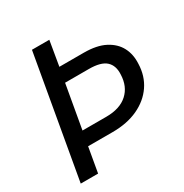

<svg xmlns="http://www.w3.org/2000/svg" viewBox="-163 -829 919 958"><g transform="rotate(-30 297.0 -350.0)"><path d="M29 0 152 -700H252L228 -558H368Q443 -558 490 -533.5Q537 -509 558.5 -468Q580 -427 577 -374Q575 -305 539.5 -253Q504 -201 441.5 -172Q379 -143 295 -143H154L129 0ZM169 -225H306Q385 -225 428.5 -264.5Q472 -304 474 -372Q477 -422 448 -448.5Q419 -475 350 -475H213Z"/></g></svg>

Font: DM Sans Medium
Style: Italic
Weight: 500
Italic angle: -10°
Designer: Colophon Foundry, Jonny Pinhorn
Foundry: Colophon Foundry
Version: Version 4.004;gftools[0.9.30]